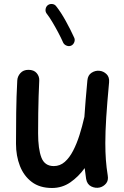

<svg xmlns="http://www.w3.org/2000/svg" viewBox="-20 -897 629 972"><path d="M532.2 -480Q522.5 -375.5 517.8 -302.2Q513.2 -229 513.2 -172.9Q513.2 -126.5 516.1 -87.4Q519 -48.3 525.4 -8.8Q529.8 16.6 516.8 32Q503.9 47.4 484.9 52.2Q463.4 57.1 442.1 46.9Q420.9 36.6 416 8.8Q411.6 -19 408.7 -45.9Q377 -2 335.7 26.4Q294.4 54.7 243.2 54.7Q181.2 54.7 140.9 24.2Q100.6 -6.3 80.8 -57.1Q61 -107.9 61 -169.4Q61 -247.1 62 -327.1Q63 -407.2 67.4 -489.3Q68.4 -510.3 83.3 -526.9Q98.1 -543.5 124 -543.5Q151.4 -543.5 165.5 -527.1Q179.7 -510.7 178.7 -489.3Q176.8 -448.2 175.5 -408.7Q174.3 -369.1 173.6 -324.5Q172.9 -279.8 172.9 -222.2Q172.9 -143.1 189.5 -99.6Q206.1 -56.2 252.4 -56.2Q283.7 -56.2 307.9 -77.4Q332 -98.6 350.3 -134.3Q368.7 -169.9 382.6 -213.9Q396.5 -257.8 406.7 -303.2L407.2 -304.7Q409.7 -344.7 413.6 -390.6Q417.5 -436.5 422.4 -490.2Q424.8 -516.6 443.8 -528.8Q462.9 -541 483.9 -538.6Q503.9 -536.6 519.3 -521.7Q534.7 -506.8 532.2 -480ZM221.7 -870.6Q231.4 -877.9 244.1 -876.7Q256.8 -875.5 264.2 -865.7Q288.6 -835 313.2 -790.3Q337.9 -745.6 355.5 -706.5Q360.8 -695.8 356 -683.3Q351.1 -670.9 340.3 -666Q329.6 -661.1 317.4 -665.8Q305.2 -670.4 299.8 -681.2Q289.1 -705.6 274.4 -733.2Q259.8 -760.7 244.6 -786.1Q229.5 -811.5 216.3 -828.1Q209 -837.9 210.7 -850.3Q212.4 -862.8 221.7 -870.6Z"/></svg>

Font: Mikhak-DS2-FD SemiBold
Style: Regular
Weight: 600
Designer: Amin Abedi
Version: Version 3.2